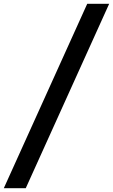

<svg xmlns="http://www.w3.org/2000/svg" viewBox="-46 -843 592 1006"><path d="M-26 143 411 -823H526L89 143Z"/></svg>

Font: Iosevka Curly Slab Oblique
Style: Bold
Weight: 700
Italic angle: -9°
Monospace: yes
Designer: Belleve Invis
Foundry: Belleve Invis
Version: Version 11.1.0; ttfautohint (v1.8.3)